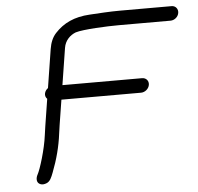

<svg xmlns="http://www.w3.org/2000/svg" viewBox="-48 -691 756 734"><g transform="rotate(-5 330.0 -324.0)"><path d="M500.4 -377.5H194.8L217.1 -518.6C221.6 -547.1 241.3 -565.7 263.1 -574C292.3 -583.1 384.6 -587 429.2 -587H628.1C642.6 -587 657.4 -598.2 659.9 -614C662.3 -628.9 652.4 -642 636.8 -642H437.9C399.7 -642 357.3 -639.1 322 -637C262.9 -633.7 220.8 -613.8 188 -578.1C174.1 -563 166 -543 162.2 -519.2L138.8 -371.2C125.9 -362 119.3 -343.1 132.3 -330.5L115.9 -226.8C114 -214.5 112.4 -203.3 111.1 -193.2C104.3 -138.5 80.5 -63.2 70.5 -45.5C62.9 -31.9 62.2 -13.3 78.5 -7.6C85.3 -5 93.3 -6 101.1 -9C116 -14.6 121.5 -30.2 128.2 -47.3C147.4 -96.6 160.1 -145.4 166.1 -193.5C167.4 -203.6 169 -214.7 170.9 -226.8L186.1 -322.5H491.7C507.3 -322.5 521.7 -335 524.1 -350C526.5 -365 516 -377.5 500.4 -377.5Z"/></g></svg>

Font: MewTooHand
Style: BdWideIta
Weight: 400
Designer: Mew Too, Robert Jablonski
Version: Version 0.77